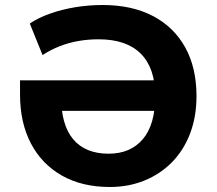

<svg xmlns="http://www.w3.org/2000/svg" viewBox="-20 -736 865 767"><path d="M419 11Q308 11 227.5 -34.5Q147 -80 103.5 -163Q60 -246 60 -359V-415H655V-293H177L224 -352Q224 -237 272.5 -179.5Q321 -122 414 -122Q501 -122 550.5 -180Q600 -238 600 -352Q600 -464 542.5 -521.5Q485 -579 374 -579Q331 -579 292 -572Q253 -565 217.5 -551Q182 -537 150 -516L99 -642Q133 -665 179.5 -681.5Q226 -698 279.5 -707Q333 -716 390 -716Q507 -716 591 -672Q675 -628 720 -546.5Q765 -465 765 -352Q765 -270 739.5 -203Q714 -136 667.5 -88.5Q621 -41 557.5 -15Q494 11 419 11Z"/></svg>

Font: Nunito Sans 9pt ExtraBold
Style: Regular
Weight: 800
Version: Version 3.101;gftools[0.9.27]